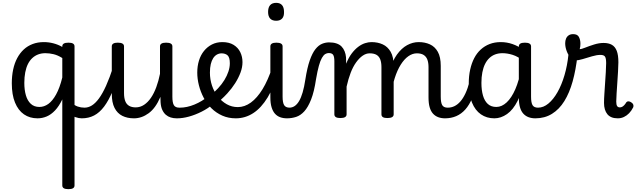

<svg xmlns="http://www.w3.org/2000/svg" viewBox="-20 -815 4481 1350"><path d="M555 17Q534 17 510 8.5Q486 0 469 -17L483 -94Q503 -74 526 -66Q549 -58 574 -58Q583 -58 585 -46.5Q587 -35 583 -20.5Q579 -6 571.5 5.5Q564 17 555 17ZM244 17Q189 17 148.5 -11Q108 -39 85.5 -94Q63 -149 63 -229Q63 -281 72.5 -326Q82 -371 101 -406.5Q120 -442 147 -467Q174 -492 209.5 -505.5Q245 -519 288 -519Q322 -519 355 -510.5Q388 -502 418 -485V-490Q418 -502 428.5 -508.5Q439 -515 461 -515Q483 -515 493.5 -508.5Q504 -502 504 -489V489Q504 502 493.5 508.5Q483 515 461 515Q439 515 428.5 508.5Q418 502 418 489V-116Q395 -68 367 -38.5Q339 -9 308 4Q277 17 244 17ZM151 -232Q151 -183 162 -145Q173 -107 196.5 -85Q220 -63 257 -63Q290 -63 319.5 -84Q349 -105 374.5 -151Q400 -197 418 -270V-407Q386 -427 356.5 -434Q327 -441 299 -441Q272 -441 249 -432.5Q226 -424 207.5 -407Q189 -390 176.5 -365Q164 -340 157.5 -306.5Q151 -273 151 -232Z M555 17Q541 17 534.5 5.5Q528 -6 529.5 -20.5Q531 -35 542 -46.5Q553 -58 574 -58Q601 -58 626 -73.5Q651 -89 676 -123Q701 -157 726 -212.5Q751 -268 777 -348Q782 -362 794.5 -362Q807 -362 817 -353.5Q827 -345 823 -332Q799 -240 771.5 -174Q744 -108 712 -65.5Q680 -23 641.5 -3Q603 17 555 17Z M922 17Q875 17 840 -0.5Q805 -18 785.5 -56Q766 -94 766 -156V-489Q766 -502 776.5 -508.5Q787 -515 808 -515Q830 -515 841 -508.5Q852 -502 852 -489V-161Q852 -127 860.5 -104.5Q869 -82 887.5 -71Q906 -60 934 -60Q966 -60 993 -78Q1020 -96 1041.5 -127.5Q1063 -159 1079 -202.5Q1095 -246 1105 -296V-489Q1105 -502 1115.5 -508.5Q1126 -515 1148 -515Q1170 -515 1181 -508.5Q1192 -502 1192 -489V-136Q1192 -93 1202.5 -75.5Q1213 -58 1241 -58Q1255 -58 1262 -46.5Q1269 -35 1267.5 -20.5Q1266 -6 1255 5.5Q1244 17 1222 17Q1200 17 1180.5 11Q1161 5 1146 -8Q1131 -21 1121 -42.5Q1111 -64 1109 -97L1108 -134Q1091 -94 1070.5 -65.5Q1050 -37 1025.5 -19Q1001 -1 975 8Q949 17 922 17Z M1226 17Q1207 17 1200.5 5.5Q1194 -6 1198 -20.5Q1202 -35 1214 -46.5Q1226 -58 1245 -58Q1294 -58 1347.5 -80Q1401 -102 1445 -139Q1457 -148 1468 -144Q1479 -140 1485 -129Q1491 -118 1490.5 -105Q1490 -92 1480 -84Q1442 -52 1397 -29.5Q1352 -7 1308 5Q1264 17 1226 17Z M1447 -134Q1466 -148 1483 -164Q1500 -180 1514 -195Q1540 -223 1558 -252.5Q1576 -282 1586 -312Q1596 -342 1596 -370Q1596 -411 1580.5 -425.5Q1565 -440 1536 -440Q1522 -440 1515 -452Q1508 -464 1508.5 -479.5Q1509 -495 1517.5 -507Q1526 -519 1543 -519Q1591 -519 1622.5 -499.5Q1654 -480 1669.5 -448Q1685 -416 1685 -378Q1685 -342 1671 -304.5Q1657 -267 1633.5 -230Q1610 -193 1578 -158Q1557 -135 1533.5 -114Q1510 -93 1484 -74Z M1638 17Q1586 17 1543 -2Q1500 -21 1467 -53.5Q1434 -86 1412 -128Q1390 -170 1378.5 -215.5Q1367 -261 1367 -305Q1367 -350 1379 -389Q1391 -428 1414.5 -457Q1438 -486 1470.5 -502.5Q1503 -519 1544 -519Q1555 -519 1560.5 -507Q1566 -495 1565.5 -479.5Q1565 -464 1558 -452Q1551 -440 1540 -440Q1521 -440 1505.5 -431.5Q1490 -423 1479 -406Q1468 -389 1462 -364Q1456 -339 1456 -304Q1456 -257 1470.5 -213.5Q1485 -170 1512 -136Q1539 -102 1574.5 -82Q1610 -62 1652 -62Q1700 -62 1744 -94Q1788 -126 1826 -188Q1864 -250 1894 -341Q1897 -350 1909.5 -349Q1922 -348 1933.5 -341Q1945 -334 1941 -322Q1908 -206 1862.5 -131Q1817 -56 1760.5 -19.5Q1704 17 1638 17Z M1998 17Q1971 17 1949.5 9Q1928 1 1913 -16Q1898 -33 1889.5 -61Q1881 -89 1881 -130V-489Q1881 -502 1891.5 -508.5Q1902 -515 1923 -515Q1945 -515 1956 -508.5Q1967 -502 1967 -489V-136Q1967 -93 1978 -75.5Q1989 -58 2017 -58Q2031 -58 2038 -46.5Q2045 -35 2043 -20.5Q2041 -6 2030 5.5Q2019 17 1998 17ZM1922 -669Q1894 -669 1879.5 -684.5Q1865 -700 1865 -731Q1865 -763 1879.5 -779Q1894 -795 1922 -795Q1949 -795 1963 -779Q1977 -763 1977 -731Q1978 -700 1963.5 -684.5Q1949 -669 1922 -669Z M1998 17Q1989 17 1984 5.5Q1979 -6 1980.5 -20.5Q1982 -35 1990 -46.5Q1998 -58 2014 -58Q2035 -58 2052 -69.5Q2069 -81 2083 -104.5Q2097 -128 2108 -165.5Q2119 -203 2127 -256Q2140 -339 2158 -390.5Q2176 -442 2198 -469.5Q2220 -497 2244.5 -507Q2269 -517 2294 -517Q2306 -517 2310.5 -505.5Q2315 -494 2313 -479.5Q2311 -465 2305.5 -453.5Q2300 -442 2291 -442Q2279 -442 2267 -435Q2255 -428 2243.5 -408Q2232 -388 2222 -352Q2212 -316 2202 -258Q2189 -170 2167.5 -115.5Q2146 -61 2119.5 -32Q2093 -3 2062 7Q2031 17 1998 17Z M2373 15Q2352 15 2341.5 8.5Q2331 2 2331 -11V-385Q2331 -415 2323 -428.5Q2315 -442 2291 -442Q2275 -442 2267.5 -453.5Q2260 -465 2260 -479.5Q2260 -494 2268.5 -505.5Q2277 -517 2293 -517Q2324 -517 2346 -509.5Q2368 -502 2381.5 -488Q2395 -474 2403 -454.5Q2411 -435 2413 -412L2414 -367Q2431 -410 2453 -439Q2475 -468 2499 -486Q2523 -504 2547 -511.5Q2571 -519 2592 -519Q2636 -519 2671 -503Q2706 -487 2727 -450.5Q2748 -414 2748 -352V-11Q2748 2 2737 8.5Q2726 15 2704 15Q2682 15 2672 8.5Q2662 2 2662 -11V-343Q2662 -375 2654 -396.5Q2646 -418 2628 -429Q2610 -440 2579 -440Q2554 -440 2530 -423.5Q2506 -407 2484 -376.5Q2462 -346 2445.5 -303Q2429 -260 2417 -206V-11Q2417 2 2406 8.5Q2395 15 2373 15ZM3109 17Q3083 17 3061.5 9Q3040 1 3024.5 -16Q3009 -33 3001 -61Q2993 -89 2993 -130V-343Q2993 -374 2985 -395.5Q2977 -417 2959 -428.5Q2941 -440 2911 -440Q2880 -440 2851 -419.5Q2822 -399 2797.5 -360Q2773 -321 2755.5 -266Q2738 -211 2730 -143L2700 -142Q2700 -242 2719 -313.5Q2738 -385 2770.5 -430.5Q2803 -476 2842.5 -497.5Q2882 -519 2924 -519Q2968 -519 3003 -503Q3038 -487 3058.5 -450.5Q3079 -414 3079 -352V-136Q3079 -93 3089.5 -75.5Q3100 -58 3128 -58Q3143 -58 3149.5 -46.5Q3156 -35 3154 -20.5Q3152 -6 3141 5.5Q3130 17 3109 17Z M3109 17Q3095 17 3088.5 5.5Q3082 -6 3083.5 -20.5Q3085 -35 3096 -46.5Q3107 -58 3128 -58Q3153 -58 3175 -68.5Q3197 -79 3216.5 -101Q3236 -123 3252.5 -158Q3269 -193 3282 -244Q3285 -258 3298 -261.5Q3311 -265 3322.5 -259Q3334 -253 3331 -238Q3320 -173 3300 -125Q3280 -77 3252 -45.5Q3224 -14 3188 1.5Q3152 17 3109 17Z M3456 17Q3402 17 3361.5 -11Q3321 -39 3298.5 -94Q3276 -149 3276 -229Q3276 -281 3286 -326Q3296 -371 3314.5 -406.5Q3333 -442 3360.5 -467Q3388 -492 3423 -505.5Q3458 -519 3501 -519Q3544 -519 3584 -505Q3624 -491 3662 -464V-386Q3621 -418 3584 -429.5Q3547 -441 3513 -441Q3485 -441 3462 -432.5Q3439 -424 3421 -407Q3403 -390 3390.5 -365Q3378 -340 3371.5 -306.5Q3365 -273 3365 -232Q3365 -181 3376 -143Q3387 -105 3410 -84Q3433 -63 3470 -63Q3508 -63 3542.5 -95Q3577 -127 3603.5 -188Q3630 -249 3645 -335L3663 -266Q3651 -169 3619.5 -106Q3588 -43 3545 -13Q3502 17 3456 17ZM3744 17Q3718 17 3696.5 9Q3675 1 3659.5 -16Q3644 -33 3636 -61Q3628 -89 3628 -130V-488Q3628 -502 3638.5 -508.5Q3649 -515 3671 -515Q3692 -515 3703 -508.5Q3714 -502 3714 -489V-136Q3714 -93 3724.5 -75.5Q3735 -58 3763 -58Q3775 -58 3780.5 -46.5Q3786 -35 3784.5 -20.5Q3783 -6 3773 5.5Q3763 17 3744 17Z M3744 17Q3725 17 3718.5 5.5Q3712 -6 3716 -20.5Q3720 -35 3732 -46.5Q3744 -58 3763 -58Q3801 -58 3836 -87Q3871 -116 3900 -167Q3929 -218 3949 -286Q3969 -354 3977 -432Q3978 -443 3988 -447Q3998 -451 4010.5 -449.5Q4023 -448 4032 -441Q4041 -434 4040 -423Q4029 -324 4006.5 -243Q3984 -162 3948 -104Q3912 -46 3861 -14.5Q3810 17 3744 17Z M4324 17Q4298 17 4280 9.5Q4262 2 4250.5 -12Q4239 -26 4233 -46Q4227 -66 4227 -91Q4227 -118 4229.5 -154.5Q4232 -191 4234.5 -230.5Q4237 -270 4239.5 -307Q4242 -344 4242 -371Q4242 -406 4233.5 -417.5Q4225 -429 4202 -429Q4176 -429 4142.5 -419Q4109 -409 4077 -399.5Q4045 -390 4025 -390Q4007 -390 3991 -409Q3975 -428 3964.5 -456Q3954 -484 3954 -511Q3954 -529 3960 -543.5Q3966 -558 3978.5 -566.5Q3991 -575 4010 -575Q4040 -575 4050.5 -555Q4061 -535 4061 -508Q4061 -498 4060 -488.5Q4059 -479 4056 -469Q4067 -469 4094.5 -480Q4122 -491 4157 -502Q4192 -513 4224 -513Q4259 -513 4282 -500Q4305 -487 4316.5 -457.5Q4328 -428 4328 -377Q4328 -350 4325.5 -312Q4323 -274 4320.5 -234Q4318 -194 4315.5 -158.5Q4313 -123 4313 -101Q4313 -79 4319 -69.5Q4325 -60 4338 -60Q4347 -60 4354.5 -64Q4362 -68 4369.5 -76Q4377 -84 4384 -96Q4390 -103 4399.5 -102.5Q4409 -102 4419 -95Q4430 -88 4433 -78.5Q4436 -69 4432 -60Q4420 -36 4403.5 -19Q4387 -2 4367 7.5Q4347 17 4324 17Z"/></svg>

Font: Playwrite PE
Style: Regular
Weight: 400
Designer: Veronika Burian, José Scaglione
Foundry: TypeTogether
Version: Version 1.002